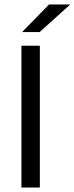

<svg xmlns="http://www.w3.org/2000/svg" viewBox="-20 -845 335 865"><path d="M159.5 0H76.5V-639H159.5ZM201 -825H295V-823.5L158.5 -700.5H80.5V-701.5Z"/></svg>

Font: Anek Gujarati Medium
Style: Regular
Weight: 400
Version: Version 1.003